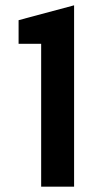

<svg xmlns="http://www.w3.org/2000/svg" viewBox="-20 -703 362 723"><path d="M135 -538H50V-627L259 -683V0H135Z"/></svg>

Font: Teachers SemiBold
Style: Regular
Weight: 600
Designer: Alfredo Marco Pradil & Chank Diesel
Version: Version 0.009